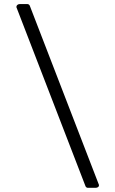

<svg xmlns="http://www.w3.org/2000/svg" viewBox="-20 -709 553 921"><path d="M401.4 191.9H439C447.7 191.9 456 187 454.6 177.7L123 -681.2C121.1 -686 116.7 -689.4 111.8 -689.4H74.2C65.4 -689.4 58.1 -683.1 58.6 -674.8L390.1 184.1C392.1 189 396.5 191.9 401.4 191.9Z"/></svg>

Font: Pfont
Style: Regular
Weight: 400
Designer: Damoon Khanjanzadeh
Foundry: pfont
Version: Version 1.000;PS 000.300;hotconv 1.0.88;makeotf.lib2.5.64775